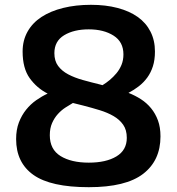

<svg xmlns="http://www.w3.org/2000/svg" viewBox="-20 -770 735 798"><path d="M349 8Q191 8 119 -43Q47 -94 47 -192Q47 -231 58.5 -261Q70 -291 88.5 -314Q107 -337 130.5 -353.5Q154 -370 178 -381Q133 -404 103.5 -445Q74 -486 74 -556Q74 -602 94.5 -638.5Q115 -675 152.5 -699.5Q190 -724 242.5 -737Q295 -750 358 -750Q419 -750 468.5 -737Q518 -724 552.5 -699.5Q587 -675 605.5 -638.5Q624 -602 624 -556Q624 -521 615.5 -494.5Q607 -468 592 -447.5Q577 -427 557 -411.5Q537 -396 514 -384Q542 -373 566 -357.5Q590 -342 608 -320Q626 -298 636.5 -269.5Q647 -241 647 -203Q647 -103 575 -47.5Q503 8 349 8ZM283 -342Q269 -334 252 -323Q235 -312 220.5 -296Q206 -280 196.5 -258.5Q187 -237 187 -208Q187 -149 231.5 -121.5Q276 -94 349 -94Q421 -94 464 -120Q507 -146 507 -197Q507 -230 492 -251.5Q477 -273 452 -287.5Q427 -302 394.5 -312Q362 -322 327 -331ZM206 -549Q206 -517 221.5 -496Q237 -475 263.5 -461Q290 -447 324 -437.5Q358 -428 395 -419L406 -416Q421 -425 436 -437.5Q451 -450 464 -465.5Q477 -481 485 -500.5Q493 -520 493 -544Q493 -596 452 -622Q411 -648 349 -648Q287 -648 246.5 -623.5Q206 -599 206 -549Z"/></svg>

Font: Encode Sans Wide
Style: SemiBold
Weight: 600
Designer: Pablo Impallari, Andres Torresi
Foundry: Pablo Impallari, Andres Torresi
Version: Version 1.000; ttfautohint (v1.00) -l 8 -r 50 -G 200 -x 14 -